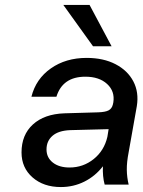

<svg xmlns="http://www.w3.org/2000/svg" viewBox="-20 -746 576 776"><path d="M236 -726H342L431 -559H356ZM500 -131Q492 -90 492.5 -59.5Q493 -29 500 0H403Q394 -33 396 -74Q365 -34 321 -12Q277 10 226 10Q156 10 111.5 -29Q67 -68 67 -130Q67 -201 113 -243Q159 -285 240 -288L377 -292Q406 -293 419 -300Q432 -307 436 -323L438 -332Q445 -377 413 -406.5Q381 -436 325 -436Q233 -436 208 -355H107Q125 -427 185.5 -469.5Q246 -512 330 -512Q398 -512 447 -486.5Q496 -461 519 -417Q542 -373 533 -317ZM168 -142Q168 -109 193.5 -89Q219 -69 261 -69Q316 -69 358.5 -103Q401 -137 414 -193L419 -224L263 -220Q216 -218 192 -197Q168 -176 168 -142Z"/></svg>

Font: Overused Grotesk Medium
Style: Italic
Weight: 500
Italic angle: -10°
Version: Version 0.003